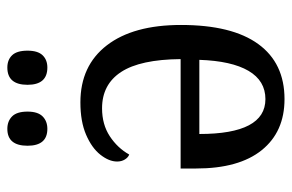

<svg xmlns="http://www.w3.org/2000/svg" viewBox="-156 -629 795 523"><g transform="rotate(-90 241.5 -367.5)"><path d="M44 -231V-273H342Q341 -383 307 -435Q273 -487 208 -487Q164 -487 132 -466Q100 -445 82 -413Q74 -416 68.5 -425Q63 -434 63 -446Q63 -468 81.5 -491.5Q100 -515 136 -530.5Q172 -546 224 -546Q324 -546 379.5 -474Q435 -402 435 -272Q435 -133 383 -61.5Q331 10 233 10Q144 10 94 -52Q44 -114 44 -231ZM340 -222H138Q138 -42 233 -42Q283 -42 310 -88Q337 -134 340 -222ZM106 -690Q106 -745 152 -745Q173 -745 186 -732Q199 -719 199 -690Q199 -662 186 -649Q173 -636 152 -636Q106 -636 106 -690ZM272 -690Q272 -745 319 -745Q340 -745 352.5 -732Q365 -719 365 -690Q365 -662 352.5 -649Q340 -636 319 -636Q272 -636 272 -690Z"/></g></svg>

Font: Noto Serif Narrow
Style: Regular
Weight: 400
Width: 4
Designer: Monotype Design Team
Foundry: Monotype Imaging Inc.
Version: Version 1.001